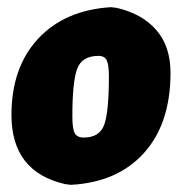

<svg xmlns="http://www.w3.org/2000/svg" viewBox="-20 -504 508 536"><path d="M290 -484 306 -482Q376 -466 416 -420.5Q456 -375 456 -301Q456 -159 382 -77Q308 5 178 12L162 10Q12 -24 12 -183Q12 -316 86.5 -396Q161 -476 290 -484ZM255 -348Q209 -348 195.5 -312Q182 -276 182 -179Q182 -145 188.5 -132.5Q195 -120 214 -120Q258 -120 271 -156Q284 -192 284 -290Q284 -323 278 -335.5Q272 -348 255 -348Z"/></svg>

Font: Alegreya Sans SC Black
Style: Italic
Weight: 900
Italic angle: -7°
Designer: Juan Pablo del Peral
Foundry: Huerta Tipografica
Version: Version 2.007